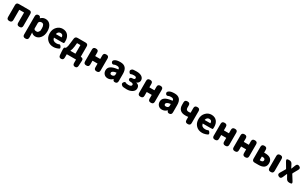

<svg xmlns="http://www.w3.org/2000/svg" viewBox="426 -2986 8863 5596"><g transform="rotate(30 4857.5 -188.0)"><path d="M156 0Q72 0 72 -84V-485Q72 -569 156 -569H505Q589 -569 589 -485V-84Q589 0 505 0H495Q411 0 411 -84V-425Q411 -430 406 -430H255Q250 -430 250 -425V-84Q250 0 166 0Z M816 207Q732 207 732 123V-488Q732 -569 803 -577Q873 -585 889 -519Q890 -514 891.5 -514Q893 -514 912 -531Q971 -583 1053 -583Q1155 -583 1215 -504.5Q1275 -426 1275 -294Q1275 -154 1201 -67Q1133 14 1036 14Q963 14 908 -41Q904 -45 904 -40L907 0Q910 44 910 88V123Q910 207 826 207ZM1088 -204Q1092 -210 1092 -291Q1092 -438 1000 -438Q954 -438 927 -408Q910 -390 910 -365V-187Q910 -165 927 -150Q947 -132 992.5 -132Q1038 -132 1050.5 -150.5Q1063 -169 1088 -204Z M1648 14Q1521 14 1442 -65Q1358 -147 1358 -285Q1358 -418 1442 -503Q1520 -583 1628 -583Q1746 -583 1812 -504Q1872 -431 1872 -309Q1872 -260 1868 -246Q1864 -232 1787 -232H1535Q1530 -232 1531 -227Q1553 -122 1672 -122Q1731 -122 1760.5 -139.5Q1790 -157 1824 -106Q1857 -55 1832.5 -37.5Q1808 -20 1753.5 -3Q1699 14 1648 14ZM1528 -354Q1527 -349 1532 -349H1716Q1721 -349 1721 -354Q1721 -447 1631 -447Q1592 -447 1564 -422Q1536 -397 1528 -354Z M2020 200Q1944 203 1937 121L1929 22Q1925 -22 1925 -66Q1925 -139 1957 -139Q1962 -139 1973 -145Q1984 -151 1991 -170Q1998 -189 2011 -228Q2014 -236 2027 -347L2044 -489Q2053 -569 2134 -569H2402Q2486 -569 2486 -485V-144Q2486 -139 2491 -139Q2578 -139 2574 -54L2565 119Q2561 203 2484 200Q2408 197 2408 114V5Q2408 0 2403 0H2101Q2096 0 2096 5V114Q2096 197 2020 200ZM2137 -143Q2135 -139 2140 -139H2303Q2308 -139 2308 -144V-425Q2308 -430 2303 -430H2201Q2194 -430 2193 -423L2181 -306Q2169 -205 2137 -143Z M2746 0Q2662 0 2662 -84V-485Q2662 -569 2746 -569H2756Q2840 -569 2840 -485V-372Q2840 -367 2845 -367H3005Q3010 -367 3010 -372V-485Q3010 -569 3094 -569H3104Q3188 -569 3188 -485V-84Q3188 0 3104 0H3094Q3010 0 3010 -84V-207Q3010 -212 3005 -212H2845Q2840 -212 2840 -207V-84Q2840 0 2756 0Z M3476 14Q3399 14 3352 -37Q3307 -85 3307 -159Q3307 -250 3382 -300Q3457 -350 3617 -367Q3623 -368 3623 -374Q3617 -441 3537 -441Q3477 -441 3462 -433Q3389 -392 3356 -449Q3323 -506 3395 -549Q3451 -583 3571 -583Q3801 -583 3801 -323V-81Q3801 0 3730 7Q3659 15 3645 -52Q3644 -57 3641.5 -57Q3639 -57 3621 -40Q3560 14 3476 14ZM3537 -124Q3581 -124 3606 -151Q3623 -169 3623 -193V-255Q3623 -260 3618 -259Q3476 -241 3476 -173Q3476 -124 3537 -124Z M4118 14Q3991 14 3962 -7Q3893 -55 3931 -109Q3969 -163 3998.5 -142.5Q4028 -122 4100 -122Q4145 -122 4173.5 -137.5Q4202 -153 4202 -181Q4202 -232 4121 -232H4113Q4029 -232 4029 -291Q4029 -349 4112 -349Q4185 -349 4185 -398Q4185 -447 4104 -447Q4030 -447 4001.5 -429.5Q3973 -412 3938 -467Q3903 -523 3973 -569Q3995 -583 4116 -583Q4217 -583 4282 -544Q4354 -500 4354 -419Q4354 -381 4333 -350Q4309 -314 4275 -304Q4264 -301 4264 -298.5Q4264 -296 4274 -294Q4376 -269 4376 -163Q4376 -81 4295 -31Q4222 14 4118 14Z M4570 0Q4486 0 4486 -84V-485Q4486 -569 4570 -569H4580Q4664 -569 4664 -485V-372Q4664 -367 4669 -367H4829Q4834 -367 4834 -372V-485Q4834 -569 4918 -569H4928Q5012 -569 5012 -485V-84Q5012 0 4928 0H4918Q4834 0 4834 -84V-207Q4834 -212 4829 -212H4669Q4664 -212 4664 -207V-84Q4664 0 4580 0Z M5300 14Q5223 14 5176 -37Q5131 -85 5131 -159Q5131 -250 5206 -300Q5281 -350 5441 -367Q5447 -368 5447 -374Q5441 -441 5361 -441Q5301 -441 5286 -433Q5213 -392 5180 -449Q5147 -506 5219 -549Q5275 -583 5395 -583Q5625 -583 5625 -323V-81Q5625 0 5554 7Q5483 15 5469 -52Q5468 -57 5465.5 -57Q5463 -57 5445 -40Q5384 14 5300 14ZM5361 -124Q5405 -124 5430 -151Q5447 -169 5447 -193V-255Q5447 -260 5442 -259Q5300 -241 5300 -173Q5300 -124 5361 -124Z M6159 0Q6075 0 6075 -84V-184Q6075 -189 6070 -188Q6036 -181 5977 -181Q5869 -181 5810 -232Q5744 -289 5744 -404V-485Q5744 -569 5828 -569H5837Q5921 -569 5921 -485V-404Q5921 -320 6015 -320Q6048 -320 6064 -324Q6075 -327 6075 -338V-485Q6075 -569 6159 -569H6169Q6253 -569 6253 -485V-84Q6253 0 6169 0Z M6655 14Q6528 14 6449 -65Q6365 -147 6365 -285Q6365 -418 6449 -503Q6527 -583 6635 -583Q6753 -583 6819 -504Q6879 -431 6879 -309Q6879 -260 6875 -246Q6871 -232 6794 -232H6542Q6537 -232 6538 -227Q6560 -122 6679 -122Q6738 -122 6767.5 -139.5Q6797 -157 6831 -106Q6864 -55 6839.5 -37.5Q6815 -20 6760.5 -3Q6706 14 6655 14ZM6535 -354Q6534 -349 6539 -349H6723Q6728 -349 6728 -354Q6728 -447 6638 -447Q6599 -447 6571 -422Q6543 -397 6535 -354Z M7077 0Q6993 0 6993 -84V-485Q6993 -569 7077 -569H7087Q7171 -569 7171 -485V-372Q7171 -367 7176 -367H7336Q7341 -367 7341 -372V-485Q7341 -569 7425 -569H7435Q7519 -569 7519 -485V-84Q7519 0 7435 0H7425Q7341 0 7341 -84V-207Q7341 -212 7336 -212H7176Q7171 -212 7171 -207V-84Q7171 0 7087 0Z M7747 0Q7663 0 7663 -84V-485Q7663 -569 7747 -569H7757Q7841 -569 7841 -485V-372Q7841 -367 7846 -367H8006Q8011 -367 8011 -372V-485Q8011 -569 8095 -569H8105Q8189 -569 8189 -485V-84Q8189 0 8105 0H8095Q8011 0 8011 -84V-207Q8011 -212 8006 -212H7846Q7841 -212 7841 -207V-84Q7841 0 7757 0Z M8417 0Q8333 0 8333 -84V-485Q8333 -569 8417 -569H8427Q8511 -569 8511 -485V-397Q8511 -392 8516 -392H8547Q8659 -392 8722 -349Q8793 -300 8793 -198Q8793 0 8547 0ZM8951 0Q8867 0 8867 -84V-485Q8867 -569 8951 -569H8961Q9045 -569 9045 -485V-84Q9045 0 8961 0ZM8511 -141Q8511 -136 8516 -136H8540Q8624 -136 8624 -198.5Q8624 -261 8540 -261H8516Q8511 -261 8511 -256Z M9230 -3Q9157 -40 9200 -114L9299 -282Q9307 -296 9298 -310L9194 -485Q9143 -569 9239 -569H9263Q9334 -569 9366 -505L9421 -398Q9428 -384 9430.5 -384Q9433 -384 9438 -397L9486 -520Q9517 -600 9592 -565Q9667 -530 9625 -455L9533 -291Q9525 -276 9534 -262L9646 -84Q9699 0 9604 0H9578Q9508 0 9474 -62L9412 -172Q9404 -187 9401.5 -187Q9399 -187 9393 -174L9337 -45Q9303 34 9230 -3Z"/></g></svg>

Font: Resource Han Rounded KR Heavy
Style: Regular
Weight: 900
Designer: Cyano Hao (round all glyphs); Ryoko NISHIZUKA 西塚涼子 (kana, bopomofo & ideographs); Paul D. Hunt (Latin, Greek & Cyrillic)
Foundry: Cyano Hao
Version: 0.990